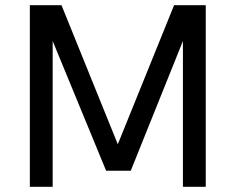

<svg xmlns="http://www.w3.org/2000/svg" viewBox="-20 -720 908 740"><path d="M434 -164 651 -700H773V0H685V-562L484 -62H389L183 -562V0H95V-700H217Z"/></svg>

Font: Inclusive Sans
Style: Regular
Weight: 400
Designer: Olivia King
Foundry: Olivia King
Version: Version 2.004